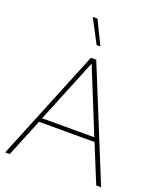

<svg xmlns="http://www.w3.org/2000/svg" viewBox="-167 -1040 954 1144"><g transform="rotate(20 310.0 -468.5)"><path d="M250 -937 323 -787H299L220 -937ZM583 0 485 -240H133L35 0H6L293 -704H327L614 0ZM143 -266H474L309 -673Z"/></g></svg>

Font: Prodigy Sans ExtraLight
Style: Regular
Weight: 200
Designer: Wei Huang
Foundry: Wei Huang
Version: Version 1.003; ttfautohint (v1.8.3)